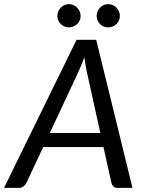

<svg xmlns="http://www.w3.org/2000/svg" viewBox="-48 -909 704 929"><path d="M437.5 -265.5 372 -562Q369.5 -575.5 366 -593.2Q362.5 -611 360 -631.5Q352.5 -610.5 345 -593Q337.5 -575.5 331.5 -561.5L193 -265.5ZM593 0H521Q508.5 0 501.5 -6.2Q494.5 -12.5 491.5 -22.5L452.5 -197.5H161L79 -22.5Q74.5 -13.5 65.2 -6.8Q56 0 44.5 0H-28.5L322.5 -716.5H417.5ZM342 -831.5Q342 -820 337.5 -810Q333 -800 325 -792.5Q317 -785 306.8 -780.8Q296.5 -776.5 285 -776.5Q274 -776.5 264 -780.8Q254 -785 246.2 -792.5Q238.5 -800 234 -810Q229.5 -820 229.5 -831.5Q229.5 -843.5 234 -853.8Q238.5 -864 246.2 -872Q254 -880 264 -884.5Q274 -889 285 -889Q296.5 -889 306.8 -884.5Q317 -880 325 -872Q333 -864 337.5 -853.8Q342 -843.5 342 -831.5ZM532 -831.5Q532 -820 527.5 -810Q523 -800 515.2 -792.5Q507.5 -785 497.2 -780.8Q487 -776.5 475.5 -776.5Q464 -776.5 453.8 -780.8Q443.5 -785 436 -792.5Q428.5 -800 424 -810Q419.5 -820 419.5 -831.5Q419.5 -843.5 424 -853.8Q428.5 -864 436 -872Q443.5 -880 453.8 -884.5Q464 -889 475.5 -889Q487 -889 497.2 -884.5Q507.5 -880 515.2 -872Q523 -864 527.5 -853.8Q532 -843.5 532 -831.5Z"/></svg>

Font: Lato 2
Style: Italic
Weight: 400
Italic angle: -7°
Designer: Lukasz Dziedzic with Adam Twardoch and Botio Nikoltchev
Foundry: tyPoland Lukasz Dziedzic
Version: Version 2.015; 2015-08-06; http://www.latofonts.com/